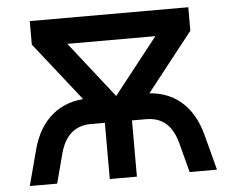

<svg xmlns="http://www.w3.org/2000/svg" viewBox="-50 -759 991 818"><g transform="rotate(-5 445.0 -350.0)"><path d="M445 -350 633.5 -589.5H257ZM358.5 -279.5 106 -599.5V-700H784V-599.5L532 -279.5ZM45 0 85.5 -153Q111 -248.5 173.2 -299.2Q235.5 -350 327 -350H563Q656.5 -350 718 -299.5Q779.5 -249 805 -153.5L845.5 0H728.5L695.5 -125.5Q680 -184 647.5 -212.2Q615 -240.5 563 -240.5H503V0H387V-240.5H327Q276.5 -240.5 243.2 -211.5Q210 -182.5 195 -125L162 0Z"/></g></svg>

Font: Overpass SemiBold
Style: Regular
Weight: 600
Designer: Delve Withrington, Dave Bailey, Thomas Jockin
Foundry: Delve Fonts LLC
Version: Version 4.000